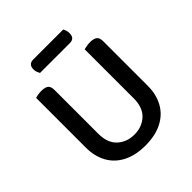

<svg xmlns="http://www.w3.org/2000/svg" viewBox="-210 -914 1073 1073"><g transform="rotate(-45 326.5 -378.0)"><path d="M326 14Q249 14 194 -14Q139 -42 110.5 -93.5Q82 -145 82 -213V-290H186V-219Q186 -147 226 -110Q266 -73 326 -73Q386 -73 426 -110Q466 -147 466 -219V-290H571V-213Q571 -145 542.5 -93.5Q514 -42 459 -14Q404 14 326 14ZM186 -252H82V-607Q88 -609 102 -611.5Q116 -614 130 -614Q159 -614 172.5 -603.5Q186 -593 186 -566ZM571 -252H466V-607Q473 -609 486.5 -611.5Q500 -614 515 -614Q544 -614 557.5 -603.5Q571 -593 571 -566ZM433 -690H196Q192 -697 188 -707Q184 -717 184 -729Q184 -751 194.5 -760.5Q205 -770 221 -770H459Q464 -763 467 -752.5Q470 -742 470 -731Q470 -709 460 -699.5Q450 -690 433 -690Z"/></g></svg>

Font: Baloo Bhaijaan 2 Medium
Style: Regular
Weight: 500
Designer: Sanskriti Dholi, Noopur Datye and Ek Type
Foundry: Ek Type
Version: Version 1.701